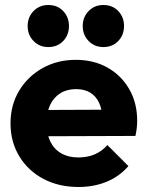

<svg xmlns="http://www.w3.org/2000/svg" viewBox="-20 -736 588 767"><path d="M293.5 11Q214.5 11 153.2 -21.5Q92 -54 57 -111.8Q22 -169.5 22 -243Q22 -316 56.2 -373.2Q90.5 -430.5 149.8 -463.8Q209 -497 282.5 -497Q354.5 -497 409.8 -465.8Q465 -434.5 496.5 -379.5Q528 -324.5 528 -254Q528 -240.5 526.5 -226Q525 -211.5 521 -193L102 -191.5V-296.5L456 -298L390 -253.5Q389 -295.5 376.8 -323.2Q364.5 -351 341.2 -365.5Q318 -380 283.5 -380Q247.5 -380 221 -363.5Q194.5 -347 180.2 -316.8Q166 -286.5 166 -244Q166 -201 181.2 -170.2Q196.5 -139.5 225 -123.2Q253.5 -107 293 -107Q329 -107 358 -119.2Q387 -131.5 409 -156.5L493 -72.5Q457 -31 406 -10Q355 11 293.5 11ZM173 -548Q137.5 -548 114 -572.2Q90.5 -596.5 90.5 -632Q90.5 -667.5 114 -691.8Q137.5 -716 173 -716Q209.5 -716 232.5 -691.8Q255.5 -667.5 255.5 -632Q255.5 -596.5 232.5 -572.2Q209.5 -548 173 -548ZM393 -548Q357.5 -548 334 -572.2Q310.5 -596.5 310.5 -632Q310.5 -667.5 334 -691.8Q357.5 -716 393 -716Q429.5 -716 452.5 -691.8Q475.5 -667.5 475.5 -632Q475.5 -596.5 452.5 -572.2Q429.5 -548 393 -548Z"/></svg>

Font: Outfit Thin
Style: Regular
Weight: 100
Designer: Rodrigo Fuenzalida
Foundry: fragTYPE
Version: Version 1.100;gftools[0.9.27]